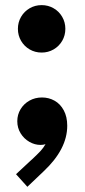

<svg xmlns="http://www.w3.org/2000/svg" viewBox="-20 -553 329 743"><path d="M49.3 -441.4Q49.3 -466.8 61.5 -487.8Q73.7 -508.8 94.7 -521Q115.7 -533.2 141.1 -533.2Q166.5 -533.2 187.5 -521Q208.5 -508.8 220.7 -487.8Q232.9 -466.8 232.9 -441.4Q232.9 -416 220.7 -395Q208.5 -374 187.5 -361.8Q166.5 -349.6 141.1 -349.6Q115.7 -349.6 94.7 -361.8Q73.7 -374 61.5 -395Q49.3 -416 49.3 -441.4ZM42 121.1 97.7 69.3 106.4 61.5Q124.5 44.4 136.2 32Q147.9 19.5 156.2 4.9Q147.5 7.8 136.7 7.8Q114.3 7.8 93.5 -4.2Q72.8 -16.1 59.8 -37.1Q46.9 -58.1 46.9 -84Q46.9 -109.4 59.6 -130.4Q72.3 -151.4 94 -163.6Q115.7 -175.8 142.6 -175.8Q168.9 -175.8 191.2 -163.3Q213.4 -150.9 226.8 -126Q240.2 -101.1 240.2 -66.4Q240.2 24.4 148.4 110.4L85.9 169.9Z"/></svg>

Font: Reddit Sans Strawberry ExBold
Style: Regular
Weight: 800
Designer: Stephen Hutchings
Foundry: Reddit
Version: Version 1.013